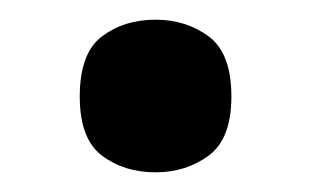

<svg xmlns="http://www.w3.org/2000/svg" viewBox="-20 -453 316 195"><path d="M138 -278Q106 -278 83.5 -295Q61 -312 61 -355Q61 -399 83.5 -416Q106 -433 138 -433Q169 -433 192 -416Q215 -399 215 -355Q215 -312 192 -295Q169 -278 138 -278Z"/></svg>

Font: Noto Serif Tamil SemiCondensed
Style: Bold Italic
Weight: 700
Width: 4
Italic angle: -12°
Designer: Indian Type Foundry, Tom Grace, and the Monotype Design Team
Foundry: Monotype Imaging Inc.
Version: Version 2.003; ttfautohint (v1.8.4.7-5d5b)